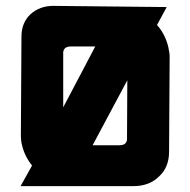

<svg xmlns="http://www.w3.org/2000/svg" viewBox="-20 -633 647 653"><path d="M514 -548Q541 -518 552 -475Q557 -453 557 -440L555 -117Q555 -64 521 -33Q488 0 434 0H50L89 -70Q64 -101 55 -139Q51 -154 51 -173L53 -509Q53 -555 83 -584Q115 -613 161 -613L547 -609ZM386 -139Q414 -139 412 -165L413 -360L295 -139ZM195 -268 304 -475H222Q193 -475 195 -449Z"/></svg>

Font: Covid19
Style: Regular
Weight: 400
Designer: Peter Wiegel
Foundry: (c) CAT - Ing. Peter Wiegel.  for Rudolf Maass + Partner GmbH
Version: Version 001.000